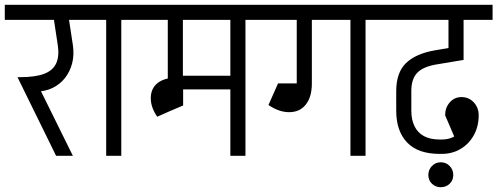

<svg xmlns="http://www.w3.org/2000/svg" viewBox="-45 -650 2075 801"><path d="M66 -268 37 -328Q102 -328 139 -342Q176 -356 189.5 -386Q203 -416 196 -462H259Q265 -421 256 -386Q247 -351 226 -324.5Q205 -298 174 -283Q143 -268 104 -268ZM189 0 28 -328H97L259 0ZM196 -462 175 -600H238L259 -462ZM-25 -567V-630H350V-567Z M398 0V-620H461V0ZM300 -567V-630H559V-567Z M509 -567V-630H873V-567ZM655 -311V-630H718V-311ZM670 -189V-326H719V-210ZM676 -277V-334H933V-277ZM584 -240Q584 -281 612.5 -303.5Q641 -326 692 -326V-283Q666 -283 652 -271.5Q638 -260 638 -240ZM611 -163Q584 -202 584 -240H638Q638 -221 665 -190ZM611 -163 638 -294H692V-199ZM916 0V-620H979V0ZM818 -567V-630H1077V-567Z M1027 -567V-630H1359V-567ZM1193 -301V-630H1256V-301ZM1161 -182V-242Q1184 -242 1196.5 -258Q1209 -274 1209 -302H1256Q1256 -246 1231 -214Q1206 -182 1161 -182ZM1075 -212 1105 -272Q1140 -242 1161 -242V-182Q1119 -182 1075 -212ZM1075 -212 1115 -302H1221V-242ZM1417 0V-620H1480V0ZM1319 -567V-630H1578V-567Z M1528 -567V-630H2010V-567ZM1787 -8V-68H1798V-8ZM1798 -8V-68Q1844 -68 1869.5 -97Q1895 -126 1895 -169H1952Q1952 -123 1932 -86.5Q1912 -50 1877 -29Q1842 -8 1798 -8ZM1852 -76 1812 -169Q1812 -201 1831.5 -223Q1851 -245 1880 -245Q1911 -245 1931.5 -223Q1952 -201 1952 -169Q1952 -143 1939 -121.5Q1926 -100 1903.5 -88Q1881 -76 1852 -76ZM1789 -8Q1699 -8 1653.5 -55.5Q1608 -103 1608 -188H1671Q1671 -151 1684 -124Q1697 -97 1723 -82.5Q1749 -68 1789 -68ZM1608 -187V-271H1671V-187ZM1608 -270Q1608 -347 1648.5 -386.5Q1689 -426 1769 -440V-380Q1717 -370 1694 -344.5Q1671 -319 1671 -270ZM1769 -380V-440L1889 -460V-400ZM1826 -437V-630H1889V-437Z M1794 131Q1772 131 1757 116.5Q1742 102 1742 80Q1742 58 1757 42.5Q1772 27 1794 27Q1816 27 1831 42.5Q1846 58 1846 80Q1846 102 1831 116.5Q1816 131 1794 131Z"/></svg>

Font: Akshar Light
Style: Regular
Weight: 300
Designer: Tall Chai
Foundry: Tall Chai
Version: Version 1.100